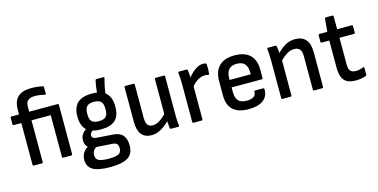

<svg xmlns="http://www.w3.org/2000/svg" viewBox="-83 -1131 3474 1765"><g transform="rotate(-15 1653.5 -249.0)"><path d="M111 0Q106 0 103.5 -3Q101 -6 101 -10V-407H29Q25 -407 22 -409.5Q19 -412 19 -417V-479Q19 -484 22 -486.5Q25 -489 29 -489H101V-534Q101 -615 143 -654.5Q185 -694 272 -694Q301 -694 331 -690.5Q361 -687 380 -683Q388 -680 388 -671V-611Q388 -600 377 -602Q355 -608 331 -611.5Q307 -615 284 -615Q241 -615 219.5 -596.5Q198 -578 198 -540V-489H468Q478 -489 478 -479V-10Q478 0 468 0H391Q381 0 381 -10V-407H198V-10Q198 0 188 0Z M786 196Q673 196 622.5 165.5Q572 135 572 72Q572 31 592 1Q612 -29 652 -48L727 -22Q698 -13 684.5 6.5Q671 26 671 53Q671 89 698 103Q725 117 791 118Q862 118 888.5 103Q915 88 915 50Q915 21 901.5 8Q888 -5 857 -6L692 -17Q655 -19 631 -42Q607 -65 607 -108Q607 -140 623 -163Q639 -186 673 -209L733 -180Q711 -171 701 -158Q691 -145 691 -130Q691 -115 701.5 -107Q712 -99 738 -97L886 -87Q950 -83 980 -49Q1010 -15 1010 51Q1010 128 957 162Q904 196 786 196ZM795 -161Q702 -161 658 -202.5Q614 -244 614 -331Q614 -417 658.5 -459Q703 -501 796 -501Q888 -501 931.5 -459Q975 -417 975 -330Q975 -243 931.5 -202Q888 -161 795 -161ZM795 -239Q843 -239 862.5 -259.5Q882 -280 882 -330Q882 -381 862.5 -402Q843 -423 795 -423Q748 -423 728 -402Q708 -381 708 -330Q708 -280 727.5 -259.5Q747 -239 795 -239ZM916 -450 843 -479Q847 -520 851.5 -552.5Q856 -585 861 -607Q864 -619 871 -619H937Q950 -619 946 -608Q937 -576 929.5 -539.5Q922 -503 916 -450Z M1230 11Q1168 11 1135.5 -29Q1103 -69 1103 -149V-479Q1103 -489 1112 -489H1189Q1200 -489 1200 -479V-160Q1200 -116 1215.5 -95Q1231 -74 1264 -74Q1298 -74 1331.5 -96Q1365 -118 1408 -162L1412 -88Q1384 -57 1354 -35Q1324 -13 1293.5 -1Q1263 11 1230 11ZM1419 0Q1409 0 1407 -9Q1405 -29 1403 -50.5Q1401 -72 1399 -93L1392 -132V-479Q1392 -489 1402 -489H1479Q1489 -489 1489 -479V-123Q1489 -93 1490 -65Q1491 -37 1495 -11Q1497 0 1484 0Z M1630 0Q1621 0 1621 -10V-369Q1621 -398 1619.5 -425.5Q1618 -453 1615 -478Q1614 -489 1624 -489H1694Q1703 -489 1705 -481Q1708 -461 1710 -437.5Q1712 -414 1712 -395L1718 -348V-10Q1718 0 1707 0ZM1708 -310 1703 -398Q1723 -426 1748 -449.5Q1773 -473 1800 -487Q1827 -501 1853 -501Q1869 -501 1879 -498Q1887 -495 1887 -486Q1889 -466 1888.5 -443Q1888 -420 1885 -399Q1885 -388 1873 -390Q1866 -392 1857.5 -393Q1849 -394 1841 -394Q1817 -394 1793.5 -383.5Q1770 -373 1748 -354.5Q1726 -336 1708 -310Z M2154 11Q2057 11 2007 -34.5Q1957 -80 1957 -171V-307Q1957 -402 2007 -451.5Q2057 -501 2153 -501Q2250 -501 2300 -453Q2350 -405 2350 -311V-233Q2350 -223 2340 -223H2053V-182Q2053 -123 2077.5 -96Q2102 -69 2157 -69Q2200 -69 2223 -84.5Q2246 -100 2245 -130Q2245 -140 2256 -140H2331Q2339 -140 2341 -131Q2343 -63 2294.5 -26Q2246 11 2154 11ZM2053 -294H2254V-309Q2254 -366 2229.5 -393.5Q2205 -421 2154 -421Q2103 -421 2078 -393Q2053 -365 2053 -309Z M2779 0Q2769 0 2769 -10V-329Q2769 -374 2751.5 -394.5Q2734 -415 2697 -415Q2663 -415 2628.5 -394Q2594 -373 2550 -329L2545 -401Q2575 -433 2604 -455.5Q2633 -478 2664 -489.5Q2695 -501 2729 -501Q2797 -501 2831.5 -461Q2866 -421 2866 -341V-10Q2866 0 2856 0ZM2477 0Q2468 0 2468 -10V-366Q2468 -395 2466 -426Q2464 -457 2462 -477Q2460 -489 2471 -489H2541Q2549 -489 2552 -480Q2555 -465 2557.5 -437.5Q2560 -410 2561 -390L2565 -360V-10Q2565 0 2554 0Z M3175 11Q3123 11 3091.5 -6Q3060 -23 3046 -59Q3032 -95 3032 -151V-407H2960Q2950 -407 2950 -417V-479Q2950 -489 2960 -489H3035L3046 -611Q3047 -621 3057 -621H3119Q3128 -621 3128 -611L3129 -489H3267Q3277 -489 3277 -479V-417Q3277 -407 3267 -407H3129V-155Q3129 -111 3144.5 -92Q3160 -73 3197 -73Q3215 -73 3233 -77Q3251 -81 3267 -88Q3279 -92 3279 -80V-17Q3279 -8 3271 -5Q3252 2 3227.5 6.5Q3203 11 3175 11Z"/></g></svg>

Font: Sofia Sans Semi Condensed SemiBold
Style: Regular
Weight: 600
Designer: Botio Nikoltchev, Ani Petrova
Foundry: lettersoup
Version: Version 4.100